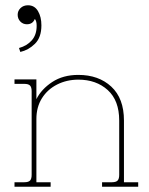

<svg xmlns="http://www.w3.org/2000/svg" viewBox="-20 -708 564 728"><path d="M86 -688Q111 -688 124 -666Q137 -644 137 -612Q137 -566 112.5 -542Q88 -518 57 -511L52 -526Q82 -534 100.5 -555Q119 -576 119 -610Q119 -629 112 -636Q104 -616 82 -616Q67 -616 57 -626.5Q47 -637 47 -652Q47 -667 58 -677.5Q69 -688 86 -688ZM35 0V-17H72Q88 -17 94 -23.5Q100 -30 100 -45V-362Q100 -377 94 -383.5Q88 -390 72 -390H35V-407H118V-332Q137 -370 178 -397Q219 -424 277 -424Q354 -424 402 -379.5Q450 -335 450 -251V-17H504V0H367V-17H404Q420 -17 426 -23.5Q432 -30 432 -45V-251Q432 -327 388.5 -366.5Q345 -406 277 -406Q233 -406 196.5 -387.5Q160 -369 139 -335.5Q118 -302 118 -257V-17H172V0Z"/></svg>

Font: Grandiflora One
Style: Regular
Weight: 400
Designer: Haesung Cho
Foundry: JAMO
Version: Version 1.000; ttfautohint (v1.8.4.7-5d5b);gftools[0.9.28]